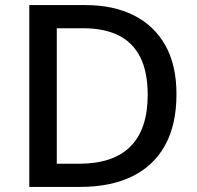

<svg xmlns="http://www.w3.org/2000/svg" viewBox="-20 -734 773 754"><path d="M673 -364Q673 -244 628 -163Q583 -82 498.5 -41Q414 0 295 0H95V-714H316Q425 -714 505 -674Q585 -634 629 -556.5Q673 -479 673 -364ZM560 -361Q560 -451 531 -509Q502 -567 445.5 -595Q389 -623 309 -623H203V-91H290Q425 -91 492.5 -159Q560 -227 560 -361Z"/></svg>

Font: Noto Sans Thai Medium
Style: Regular
Weight: 500
Designer: Monotype Design Team
Foundry: Monotype Imaging Inc.
Version: Version 2.001